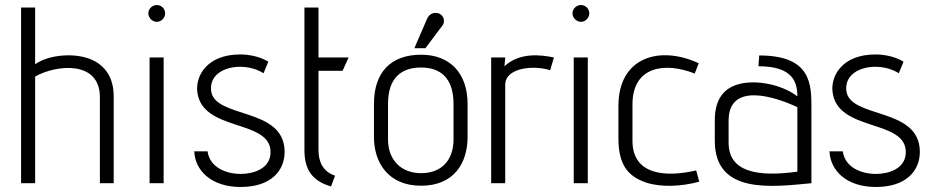

<svg xmlns="http://www.w3.org/2000/svg" viewBox="-20 -730 3720 765"><path d="M433 0V-346C433 -422 398 -468 348 -491C284 -521 176 -514 120 -474V-700H64V0H120V-425C205 -473 378 -490 378 -343V0Z M605 -643C623 -643 638 -659 638 -677C638 -695 623 -710 605 -710C587 -710 571 -695 571 -677C571 -659 587 -643 605 -643ZM632 0V-501H576V0Z M754 -127C757 -52 820 15 939 15C1060 15 1114 -50 1114 -125C1114 -306 832 -255 821 -370C815 -433 875 -464 937 -464C994 -464 1030 -438 1030 -438L1049 -484C1049 -484 1008 -513 937 -513C805 -513 759 -428 766 -365C784 -203 1058 -257 1058 -124C1058 -56 987 -37 939 -37C882 -37 816 -62 807 -127Z M1315 -30C1268 -46 1249 -83 1249 -132V-448H1345L1369 -501H1249V-700H1193V-132C1193 -54 1224 -9 1299 13Z M1843 -316C1843 -437 1774 -512 1658 -512C1537 -512 1470 -442 1470 -316V-184C1470 -82 1527 10 1658 10C1790 10 1843 -82 1843 -184ZM1787 -174C1787 -95 1742 -40 1658 -40C1576 -40 1526 -95 1526 -174V-316C1526 -421 1580 -461 1658 -461C1733 -461 1787 -421 1787 -316ZM1675 -538 1744 -630C1754 -644 1749 -670 1727 -677C1710 -682 1691 -676 1682 -656L1631 -538Z M1993 0V-392C1993 -462 2110 -471 2172 -450L2187 -501C2134 -512 2050 -522 1990 -466L1993 -501H1937V0Z M2295 -643C2313 -643 2328 -659 2328 -677C2328 -695 2313 -710 2295 -710C2277 -710 2261 -695 2261 -677C2261 -659 2277 -643 2295 -643ZM2322 0V-501H2266V0Z M2754 -51C2629 -22 2500 -34 2500 -169V-314C2500 -466 2629 -484 2748 -437L2764 -478C2609 -550 2444 -503 2444 -308V-180C2444 -79 2477 -28 2556 -2C2617 17 2695 13 2766 -6Z M3213 -298C3213 -394 3213 -509 3005 -509L3002 -466C3136 -466 3157 -406 3157 -346C3092 -397 2968 -420 2897 -385C2856 -365 2828 -324 2828 -252V-169C2828 45 3054 15 3213 0ZM3157 -46C2996 -24 2883 -45 2883 -162V-249C2883 -405 3068 -345 3157 -303Z M3285 -127C3288 -52 3351 15 3470 15C3591 15 3645 -50 3645 -125C3645 -306 3363 -255 3352 -370C3346 -433 3406 -464 3468 -464C3525 -464 3561 -438 3561 -438L3580 -484C3580 -484 3539 -513 3468 -513C3336 -513 3290 -428 3297 -365C3315 -203 3589 -257 3589 -124C3589 -56 3518 -37 3470 -37C3413 -37 3347 -62 3338 -127Z"/></svg>

Font: Advent Pro
Style: Regular
Weight: 400
Designer: Andreas Kalpakidis
Foundry: Andreas Kalpakidis
Version: Version 2.002 2008